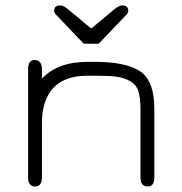

<svg xmlns="http://www.w3.org/2000/svg" viewBox="-20 -677 669 704"><path d="M341.8 -516.6H287.1L185.5 -623Q178.7 -629.9 178.7 -637.7Q178.7 -657.2 201.2 -657.2Q212.9 -657.2 232.4 -640.6L314.5 -572.3L396.5 -640.6Q416 -657.2 427.7 -657.2Q450.2 -657.2 450.2 -637.7Q450.2 -629.9 443.4 -623ZM300.8 -399.4Q217.8 -399.4 175.8 -355Q133.8 -310.5 133.8 -225.6V-26.4Q133.8 6.8 108.4 6.8Q83 6.8 83 -26.4V-422.9Q83 -457 106.4 -457Q133.8 -457 133.8 -421.9V-388.7Q191.4 -450.2 300.8 -450.2H329.1Q441.4 -450.2 493.7 -415.5Q545.9 -380.9 545.9 -278.3V-26.4Q545.9 6.8 521.5 6.8Q495.1 6.8 495.1 -26.4V-277.3Q495.1 -319.3 486.8 -343.8Q478.5 -368.2 455.6 -380.4Q432.6 -392.6 405.8 -396Q378.9 -399.4 329.1 -399.4Z"/></svg>

Font: Jura
Style: Book
Weight: 400
Version: Version 2.3